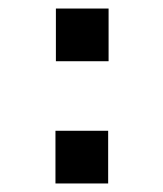

<svg xmlns="http://www.w3.org/2000/svg" viewBox="-20 -495 382 450"><path d="M110 -65H233.5V-188.5H110ZM111 -351.5H234.5V-475H111Z"/></svg>

Font: Manrope
Style: Bold
Weight: 700
Designer: Mikhail Sharanda
Foundry: Mikhail Sharanda
Version: Version 4.505;FEAKit 1.0